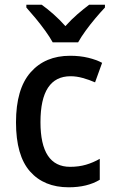

<svg xmlns="http://www.w3.org/2000/svg" viewBox="-20 -852 483 816"><path d="M272 -56Q167 -56 107.5 -123.5Q48 -191 48 -332Q48 -474 110 -544.5Q172 -615 278 -615Q320 -615 355 -606.5Q390 -598 414 -585L384 -502Q359 -513 332 -520.5Q305 -528 280 -528Q152 -528 152 -333Q152 -143 278 -143Q315 -143 345.5 -152Q376 -161 404 -177V-88Q351 -56 272 -56ZM204 -672Q192 -694 172.5 -721Q153 -748 131.5 -774Q110 -800 92 -820V-832H157Q181 -815 207.5 -791.5Q234 -768 258 -741Q283 -769 308.5 -791Q334 -813 359 -832H426V-820Q408 -801 386 -775Q364 -749 344 -721.5Q324 -694 312 -672Z"/></svg>

Font: Noto Sans Malayalam UI SemiCondensed Medium
Style: Regular
Weight: 500
Width: 4
Designer: Jelle Bosma - Monotype Design Team
Foundry: Monotype Imaging Inc.
Version: Version 2.104; ttfautohint (v1.8.4.7-5d5b)